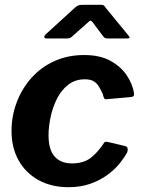

<svg xmlns="http://www.w3.org/2000/svg" viewBox="-20 -769 591 799"><path d="M330 -540Q396 -540 439.5 -516Q483 -492 507.5 -455.5Q532 -419 538 -380Q538 -372 535.5 -369Q533 -366 523 -365L422 -356Q416 -355 413 -361Q410 -367 408 -377Q400 -394 392 -408Q384 -422 370.5 -430.5Q357 -439 333 -439Q293 -439 264 -416.5Q235 -394 217 -358Q199 -322 190.5 -281.5Q182 -241 182 -206Q182 -146 207.5 -117.5Q233 -89 279 -89Q326 -89 355.5 -110.5Q385 -132 414 -176Q418 -181 430 -178L501 -161Q508 -160 510.5 -153Q513 -146 509 -134Q498 -114 478 -89Q458 -64 427.5 -41.5Q397 -19 356.5 -4.5Q316 10 265 10Q194 10 140.5 -19.5Q87 -49 57.5 -101.5Q28 -154 28 -224Q28 -286 49.5 -343Q71 -400 110.5 -444.5Q150 -489 206 -514.5Q262 -540 330 -540ZM407 -621 368 -673Q361 -683 357 -683Q353 -683 343 -673L281 -618Q275 -612 270 -610.5Q265 -609 257 -609H173Q165 -609 164.5 -614.5Q164 -620 169 -625L294 -739Q302 -746 309 -747.5Q316 -749 328 -749H400Q410 -749 414.5 -744Q419 -739 422 -734L514 -622Q521 -613 519 -611Q517 -609 507 -609H427Q419 -609 415 -612Q411 -615 407 -621Z"/></svg>

Font: Libre Franklin
Style: Bold Italic
Weight: 700
Italic angle: -8°
Designer: Pablo Impallari, Rodrigo Fuenzalida, Nhung Nguyen
Foundry: Impallari Type
Version: Version 3.000